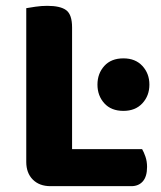

<svg xmlns="http://www.w3.org/2000/svg" viewBox="-20 -636 551 658"><path d="M153 2Q115 2 92.5 -20.5Q70 -43 70 -81V-608Q81 -610 101.5 -613Q122 -616 142 -616Q187 -616 207 -601Q227 -586 227 -542V-125H467Q473 -115 478.5 -99Q484 -83 484 -64Q484 -31 469.5 -14.5Q455 2 430 2ZM314 -346Q314 -384 337.5 -410Q361 -436 403 -436Q444 -436 468 -410Q492 -384 492 -346Q492 -308 468 -282Q444 -256 403 -256Q361 -256 337.5 -282Q314 -308 314 -346Z"/></svg>

Font: Baloo Paaji 2
Style: Bold
Weight: 700
Designer: Shuchita Grover, Noopur Datye and Ek Type
Foundry: Ek Type
Version: Version 1.640;hotconv 1.0.111;makeotfexe 2.5.65597; ttfautoh